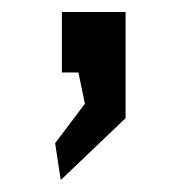

<svg xmlns="http://www.w3.org/2000/svg" viewBox="-20 -120 317 318"><path d="M82.5 -100.1H188V75.7L80.6 178.2L71.3 117.2L120.6 51.8L109.9 0H82.5Z"/></svg>

Font: AnjaliOldLipi
Style: Regular
Weight: 400
Italic angle: -12°
Designer: Kevin & Siji
Foundry: Kevin & Siji
Version: Version 0.730 2004